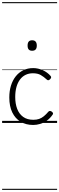

<svg xmlns="http://www.w3.org/2000/svg" viewBox="-20 -1163 560 1816"><path d="M294 19Q226 19 175 -11.5Q124 -42 96 -100Q68 -158 68 -241Q68 -302 83.5 -352.5Q99 -403 128.5 -440.5Q158 -478 200 -498.5Q242 -519 294 -519Q340 -519 384.5 -499Q429 -479 458 -445Q465 -437 463.5 -429.5Q462 -422 453 -413Q444 -404 436.5 -404Q429 -404 423 -410Q394 -437 365 -453.5Q336 -470 291 -470Q253 -470 222 -455Q191 -440 169 -410.5Q147 -381 135.5 -339.5Q124 -298 124 -245Q124 -182 142.5 -133.5Q161 -85 199 -57.5Q237 -30 295 -30Q326 -30 349.5 -38Q373 -46 394.5 -63.5Q416 -81 438 -107Q445 -114 453 -113.5Q461 -113 470 -107Q478 -101 481 -93.5Q484 -86 478 -79Q455 -45 424.5 -23Q394 -1 360 9Q326 19 294 19ZM284 -683Q262 -683 251.5 -695Q241 -707 241 -732Q241 -757 251.5 -769.5Q262 -782 284 -782Q306 -782 317 -769.5Q328 -757 328 -732Q328 -707 317 -695Q306 -683 284 -683ZM0 623H520V633H0ZM0 -20H520V0H0ZM0 -505H520V-500H0ZM0 -1143H520V-1133H0Z"/></svg>

Font: Playwrite CL Guides
Style: Regular
Weight: 400
Designer: Veronika Burian, José Scaglione
Foundry: TypeTogether
Version: Version 1.003